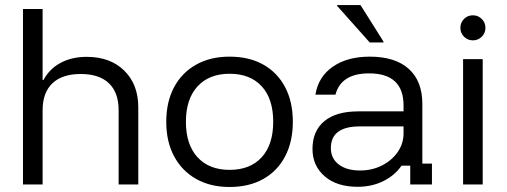

<svg xmlns="http://www.w3.org/2000/svg" viewBox="-20 -736 2023 766"><path d="M71.7 0V-700H150V-416.7H153.3Q177.5 -461.7 222.1 -485.4Q266.7 -509.2 325.8 -509.2Q420 -509.2 475.8 -454.2Q531.7 -399.2 531.7 -307.5V0H453.3V-295.8Q453.3 -366.7 414.6 -403.8Q375.8 -440.8 301.7 -440.8Q228.3 -440.8 189.2 -403.8Q150 -366.7 150 -295.8V0Z M895.8 10Q819.2 10 762.5 -22.1Q705.8 -54.2 674.6 -112.5Q643.3 -170.8 643.3 -250Q643.3 -329.2 674.2 -387.5Q705 -445.8 762.1 -477.9Q819.2 -510 895.8 -510Q974.2 -510 1030.4 -478.3Q1086.7 -446.7 1117.5 -388.3Q1148.3 -330 1148.3 -250Q1148.3 -170.8 1117.5 -112.1Q1086.7 -53.3 1030 -21.7Q973.3 10 895.8 10ZM895.8 -58.3Q978.3 -58.3 1024.2 -108.8Q1070 -159.2 1070 -250Q1070 -341.7 1024.2 -391.7Q978.3 -441.7 895.8 -441.7Q814.2 -441.7 767.9 -391.2Q721.7 -340.8 721.7 -250Q721.7 -159.2 767.9 -108.8Q814.2 -58.3 895.8 -58.3Z M1406.7 9.2Q1323.3 9.2 1275 -32.9Q1226.7 -75 1226.7 -141.7Q1226.7 -213.3 1273.8 -252.5Q1320.8 -291.7 1410 -291.7H1590V-315Q1590 -443.3 1452.5 -443.3Q1340.8 -443.3 1318.3 -358.3H1238.3Q1250 -430 1307.9 -470Q1365.8 -510 1455 -510Q1556.7 -510 1610.8 -461.2Q1665 -412.5 1665 -320.8V-83.3H1703.3V0H1616.7V-75H1581.7Q1555.8 -36.7 1510 -13.8Q1464.2 9.2 1406.7 9.2ZM1416.7 -55.8Q1464.2 -55.8 1503.8 -75.8Q1543.3 -95.8 1566.7 -129.6Q1590 -163.3 1590 -204.2V-231.7H1415.8Q1300 -231.7 1300 -145Q1300 -104.2 1331.2 -80Q1362.5 -55.8 1416.7 -55.8ZM1455 -566.7 1325 -712.5V-715.8H1418.3L1510 -570V-566.7Z M1827.5 0V-500H1905.8V0ZM1866.7 -575Q1845.8 -575 1831.2 -589.6Q1816.7 -604.2 1816.7 -625Q1816.7 -645.8 1831.2 -660.4Q1845.8 -675 1866.7 -675Q1887.5 -675 1902.1 -660.4Q1916.7 -645.8 1916.7 -625Q1916.7 -604.2 1902.1 -589.6Q1887.5 -575 1866.7 -575Z"/></svg>

Font: Funnel Display Light Light
Style: Regular
Weight: 300
Version: Version 1.000